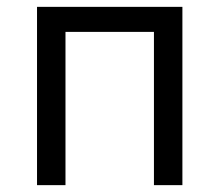

<svg xmlns="http://www.w3.org/2000/svg" viewBox="-20 -540 640 560"><path d="M88 0V-520H512V0H429V-447H171V0Z"/></svg>

Font: Iosevka Extended
Style: Regular
Weight: 400
Width: 7
Monospace: yes
Designer: Belleve Invis
Foundry: Belleve Invis
Version: Version 32.5.0; ttfautohint (v1.8.4)